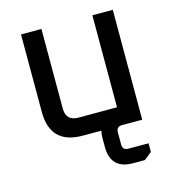

<svg xmlns="http://www.w3.org/2000/svg" viewBox="-106 -611 799 881"><g transform="rotate(-15 294.0 -170.0)"><path d="M74 -154V-522H171V-144Q171 -85 230 -85H413V-522H510V0H227Q74 0 74 -154ZM312 37Q312 -69 418 -69H441V0H414Q387 0 387 27V85Q387 112 414 112H510V153L474 182H418Q312 182 312 76Z"/></g></svg>

Font: Oxanium ExtraLight Medium
Style: Regular
Weight: 500
Version: Version 2.000